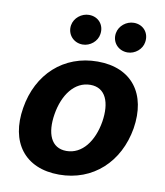

<svg xmlns="http://www.w3.org/2000/svg" viewBox="-86 -836 786 916"><g transform="rotate(10 307.0 -377.5)"><path d="M262.1 10.7C426.1 10.7 546.5 -101.6 574.6 -268.5C601.9 -438.2 517.4 -552.6 351.2 -552.6C186.1 -552.6 65.7 -440.7 38.7 -273.1C10.7 -103.7 95.2 10.7 262.1 10.7ZM191.1 -269.2C206.7 -365.4 259.2 -437.1 335.9 -437.1C410.5 -437.1 436.8 -367.9 421.9 -273.8C405.9 -177.6 353.3 -106.5 277 -106.5C202.1 -106.5 175.8 -175.4 191.1 -269.2ZM195 -701.3C187.9 -657.7 219.8 -620 264.9 -620C301.8 -620 335.2 -648.4 340.2 -683.2C347.7 -728 317.5 -764.6 271.7 -764.6C235.1 -764.6 201 -737.2 195 -701.3ZM412.3 -701.3C404.8 -657 437.1 -620 482.2 -620C519.2 -620 552.6 -648.4 557.5 -683.2C565 -728 534.8 -764.6 489 -764.6C452.4 -764.6 418.3 -737.2 412.3 -701.3Z"/></g></svg>

Font: Magic Ui Pro
Style: Bold Italic
Weight: 700
Italic angle: -9.39999°
Designer: Stefan Endress, Andreas Faust
Version: Version 1.000;FEAKit 1.0